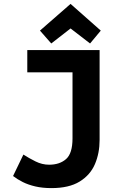

<svg xmlns="http://www.w3.org/2000/svg" viewBox="-20 -950 600 985"><path d="M244 15Q198 15 161.5 6.5Q125 -2 97 -16Q69 -30 47 -47L100 -157Q128 -139 162 -122Q196 -105 232 -105Q286 -105 319 -134Q352 -163 352 -240V-579H120V-693H491V-232Q491 -164 467 -108Q443 -52 388.5 -18.5Q334 15 244 15ZM243 -727 185 -793 342 -930 497 -793 442 -727 342 -804Z"/></svg>

Font: Ubuntu Sans Mono
Style: Bold
Weight: 700
Monospace: yes
Designer: Dalton Maag Ltd
Foundry: Dalton Maag Ltd
Version: Version 1.006